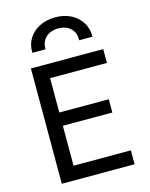

<svg xmlns="http://www.w3.org/2000/svg" viewBox="-138 -1040 880 1126"><g transform="rotate(-15 302.5 -476.5)"><path d="M94 0V-700H533V-616H188V-407.5H488.5V-327H188V-84.5H536V0ZM126 -786.5Q124.5 -836.5 148 -873.8Q171.5 -911 213.5 -932Q255.5 -953 309.5 -953Q363 -953 404.5 -931.5Q446 -910 469 -872.2Q492 -834.5 491 -786.5H410Q412.5 -831 384.5 -858.2Q356.5 -885.5 309.5 -885.5Q261.5 -885.5 233 -858.2Q204.5 -831 206.5 -786.5Z"/></g></svg>

Font: Geologica Roman Light
Style: Regular
Weight: 300
Designer: Sindre Bremnes, Frode Helland
Foundry: Monokrom Skriftforlag AS
Version: Version 1.010;gftools[0.9.28]